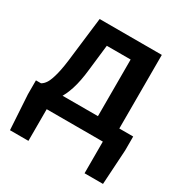

<svg xmlns="http://www.w3.org/2000/svg" viewBox="-172 -690 976 1019"><g transform="rotate(30 315.5 -180.5)"><path d="M143 0V194H30L17 -19V-104H613V-19L600 194H487V0ZM397 -39V-451H251L233 -295Q225 -221 209 -171Q193 -121 171.5 -90.5Q150 -60 123 -45.5Q96 -31 66 -28L48 -104Q63 -112 75 -131Q87 -150 98.5 -194.5Q110 -239 119 -323L147 -555H528V-39Z"/></g></svg>

Font: Noto Sans HK SemiBold
Style: Regular
Weight: 600
Version: Version 2.004-H2;hotconv 1.0.118;makeotfexe 2.5.65603